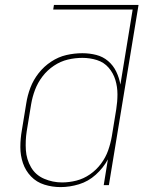

<svg xmlns="http://www.w3.org/2000/svg" viewBox="-20 -755 616 783"><path d="M227 8Q264 8 302 -3.5Q340 -15 370.5 -42.5Q401 -70 420 -105L403 0H424L545 -735H200L197 -716H521L471 -410Q466 -438 454 -463Q442 -488 421 -506Q400 -524 372.5 -531Q345 -538 316 -538Q283 -538 250.5 -530.5Q218 -523 188.5 -503.5Q159 -484 137.5 -456.5Q116 -429 104 -397.5Q92 -366 87 -333L69 -223Q63 -189 63 -155Q63 -121 73.5 -90Q84 -59 106.5 -35.5Q129 -12 161 -2Q193 8 227 8ZM233 -11Q195 -11 160 -26Q125 -41 106.5 -73Q88 -105 85.5 -143Q83 -181 89 -220L107 -330Q112 -360 123 -389Q134 -418 153.5 -443.5Q173 -469 200 -487Q227 -505 256.5 -512Q286 -519 316 -519Q347 -519 375.5 -510Q404 -501 423 -479Q442 -457 450.5 -429Q459 -401 459 -370.5Q459 -340 454 -309L436 -199Q431 -170 421 -141.5Q411 -113 392 -87.5Q373 -62 347 -44Q321 -26 291.5 -18.5Q262 -11 233 -11Z"/></svg>

Font: Iosevka Sparkle Thin Oblique
Style: Regular
Weight: 100
Italic angle: -9°
Designer: Belleve Invis
Foundry: Belleve Invis
Version: Version 4.5.0; ttfautohint (v1.8.3)